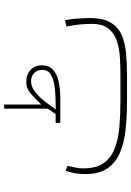

<svg xmlns="http://www.w3.org/2000/svg" viewBox="120 -726 606 885"><g transform="rotate(-90 422.5 -283.0)"><path d="M339.8 -329.1Q345.2 -336.9 352.1 -347.2Q358.9 -357.4 364.7 -365.7V-566.4H383.8V-395Q405.3 -417.5 430.4 -440.9Q455.6 -464.4 488.8 -464.4Q522 -464.4 543.2 -444.6Q564.5 -424.8 564.5 -393.1Q564.5 -359.4 543.7 -340.8Q522.9 -322.3 488.5 -314.9Q454.1 -307.6 413.6 -307.6H299.3V-329.1ZM413.1 -329.6Q442.9 -330.1 472.9 -334.7Q502.9 -339.4 523.2 -352.3Q543.5 -365.2 543.5 -390.6Q543.5 -413.6 528.8 -428Q514.2 -442.4 491.2 -442.4Q465.3 -442.4 440.9 -422.9Q416.5 -403.3 396.2 -376.7Q376 -350.1 361.3 -328.6ZM516.1 0H402.8Q332 0 270.5 -6.3Q209 -12.7 162.4 -32.2Q115.7 -51.8 89.4 -90.3Q63 -128.9 63 -192.9Q63 -237.8 78.1 -283.2L101.1 -274.4Q96.7 -256.3 93 -237.5Q89.4 -218.8 89.4 -201.2Q89.4 -141.1 114.5 -106.7Q139.6 -72.3 183.3 -55.9Q227.1 -39.6 283.7 -34.9Q340.3 -30.3 402.8 -30.3H516.6Q557.6 -30.3 599.6 -32.7Q641.6 -35.2 677 -46.9Q712.4 -58.6 733.9 -85.7Q755.4 -112.8 755.4 -161.6Q755.4 -183.1 753.2 -213.1Q751 -243.2 743.2 -278.8L772 -286.1Q777.8 -259.3 780 -225.6Q782.2 -191.9 782.2 -170.4Q782.2 -109.4 761 -74.7Q739.7 -40 702.9 -24.2Q666 -8.3 617.9 -4.2Q569.8 0 516.1 0Z"/></g></svg>

Font: Vazirmatn RD FD Thin
Style: Regular
Weight: 100
Designer: Saber Rastikerdar
Foundry: Saber Rastikerdar
Version: Version 33.003